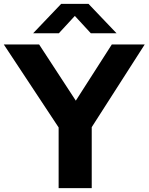

<svg xmlns="http://www.w3.org/2000/svg" viewBox="-44 -969 766 989"><path d="M701.5 -740 428.5 -314V0H258V-312.5L-24.5 -740H157.5L346.5 -450.5L532 -740ZM556.5 -797.5H424L341.5 -887L259 -797.5H126.5L271 -949H412Z"/></svg>

Font: Encode Sans Semi Expanded
Style: Bold
Weight: 700
Width: 6
Designer: Multiple Designers
Foundry: Impallari Type
Version: Version 2.000